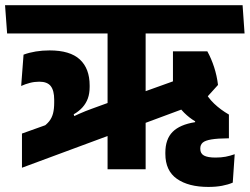

<svg xmlns="http://www.w3.org/2000/svg" viewBox="-43 -661 976 750"><path d="M525.9 0.2V-563.9H377.2V0.2ZM404.2 -139.7 403.9 -268.3 315.6 -236.2Q291.5 -227.6 267.2 -216.8Q242.9 -206.1 218.6 -193.4L209.8 -199L42.8 -139.3V-5.8ZM251.6 -193.2 244.9 -214.5Q265.6 -226.4 279.3 -241.7Q293.1 -257.1 300.2 -276.6Q307.2 -296.2 307.2 -321.4V-327.2Q307.2 -393.2 268.9 -428.7Q230.6 -464.1 150.7 -464.1Q122.6 -464.1 96.8 -459.9Q71 -455.7 49 -447.5L39.7 -325.2Q56.1 -332.6 74 -337.3Q91.9 -341.9 110.6 -341.9Q141.8 -341.9 155.3 -324.6Q168.7 -307.2 168.7 -271.5V-260.3Q168.7 -235.6 164.2 -218.1Q159.7 -200.6 149.2 -187.3Q138.6 -174 120.4 -161.8ZM912.3 -530.3 904.6 -640.8H-23.3L-15.2 -530.3ZM708.1 -370.3 491.4 -292.5 491.7 -168.5 752.4 -265.3ZM766.8 -460.6H632.6V-255.5L750.8 -265.3L808.6 -329.2Q804.3 -365.2 793.3 -399Q782.3 -432.8 766.8 -460.6ZM770.9 69.2Q800.5 69.2 824.4 64.7Q848.2 60.2 866.2 52.4L873.8 -58.6Q856.5 -52.4 838.7 -48.9Q820.8 -45.5 799 -45.5Q768.3 -45.5 753.8 -53.4Q739.4 -61.3 739.4 -79.4V-81.5Q739.4 -95.3 748.8 -103.8Q758.2 -112.2 782.5 -116.3Q806.9 -120.5 851.2 -120.8V-213.5Q818.7 -232.2 793.4 -256.3Q768 -280.5 753.2 -311.1L641.7 -266.2Q656.1 -240.9 676.3 -220.7Q696.5 -200.6 719.2 -187.2V-183.8Q659.6 -174.4 631.3 -145.9Q602.9 -117.4 602.9 -64.7V-60.2Q602.9 5.8 648 37.5Q693.2 69.2 770.9 69.2Z"/></svg>

Font: Anek Devanagari Medium
Style: Regular
Weight: 500
Designer: Kailash Malviya (Devanagari) & Yesha Goshar (Latin)
Foundry: Ek Type
Version: Version 1.003